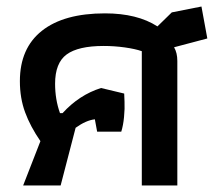

<svg xmlns="http://www.w3.org/2000/svg" viewBox="-20 -569 664 589"><path d="M104 -136Q73 -181 57 -224.5Q41 -268 41 -320Q41 -421 108.5 -474.5Q176 -528 302 -528Q401 -528 463 -488L507 -531L598 -549L616 -451L514 -424Q524 -407 524 -382V0H415V-412Q395 -419 363 -423.5Q331 -428 298 -428Q220 -428 184.5 -402Q149 -376 149 -312Q149 -264 164 -222H172Q223 -278 290 -299L361 -282L362 -257Q363 -236 360.5 -210Q358 -184 352 -165H278L271 -203Q244 -200 212 -177L166 0H51Z"/></svg>

Font: Athiti SemiBold
Style: Regular
Weight: 600
Designer: CadsonDemak Team
Foundry: CadsonDemak
Version: Version 1.033